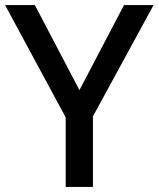

<svg xmlns="http://www.w3.org/2000/svg" viewBox="-20 -734 623 754"><path d="M292 -380 467 -714H583L345 -277V0H238V-273L0 -714H117Z"/></svg>

Font: Noto Sans Thai Medium
Style: Regular
Weight: 500
Designer: Monotype Design Team
Foundry: Monotype Imaging Inc.
Version: Version 2.001